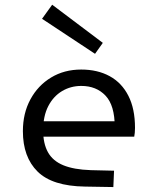

<svg xmlns="http://www.w3.org/2000/svg" viewBox="-20 -769 654 797"><path d="M356.8 -62.7 453.4 -60.4 450.5 7.5 332.2 5.5Q197.1 3.5 136 -56.8Q75 -117 75 -224.6Q75 -298.8 106.3 -356.6Q137.6 -414.4 192.2 -447.3Q246.7 -480.3 317.1 -480.3Q384.9 -480.3 435.1 -452.9Q485.3 -425.5 512.8 -371.6Q540.4 -317.8 540.4 -238.1Q540.4 -227.4 539.5 -218Q538.5 -208.5 537.2 -201.7H118.5V-265.5H490.5L456.3 -242.1Q456.3 -331.5 418.1 -371.9Q379.9 -412.3 317.4 -412.3Q273.5 -412.3 237.5 -390.8Q201.5 -369.3 180.3 -328.3Q159.1 -287.2 159.1 -227.7Q159.1 -173 179.1 -137Q199.1 -101 242.8 -83Q286.6 -65 356.8 -62.7ZM406.8 -591.1 374.5 -545.6 154.5 -691 196.6 -749.4Z"/></svg>

Font: Intel One Mono Light
Style: Regular
Weight: 300
Monospace: yes
Designer: Fred Shallcrass
Foundry: Frere-Jones Type LLC
Version: Version 1.004